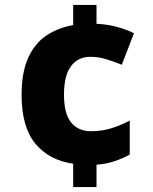

<svg xmlns="http://www.w3.org/2000/svg" viewBox="-20 -744 618 774"><path d="M369 -648Q414 -646 452 -635.5Q490 -625 520 -610L471 -483Q436 -497 406 -506Q376 -515 345 -515Q294 -515 266 -477Q238 -439 238 -363Q238 -285 267 -250Q296 -215 346 -215Q390 -215 427.5 -226.5Q465 -238 503 -258V-121Q472 -104 440 -93.5Q408 -83 369 -80V10H275V-84Q178 -98 122.5 -165Q67 -232 67 -362Q67 -451 93 -509.5Q119 -568 166 -600Q213 -632 275 -643V-724H369Z"/></svg>

Font: Noto Sans Sinhala ExtraBold
Style: Regular
Weight: 800
Designer: Jelle Bosma - Monotype Design Team
Foundry: Monotype Imaging Inc.
Version: Version 2.006; ttfautohint (v1.8.4.7-5d5b)